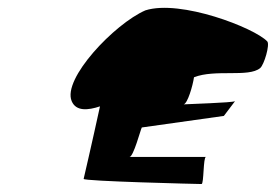

<svg xmlns="http://www.w3.org/2000/svg" viewBox="-20 -704 693 482"><path d="M160 -450C171 -424 201 -427 231 -437C211 -345 190 -255 190 -255C187 -249 479 -242 486 -242C492 -242 490 -310 497 -310H305C315 -310 333 -379 336 -384L542 -413L570 -450C563 -446 453 -443 441 -442C451 -444 464 -489 467 -510C520 -531 604 -509 633 -533C643 -541 658 -592 651 -600C619 -634 433 -706 345 -678C267 -644 136 -506 160 -450ZM570 -451V-449Z"/></svg>

Font: Ampere
Style: SCUltExtIta
Weight: 400
Version: Version 1